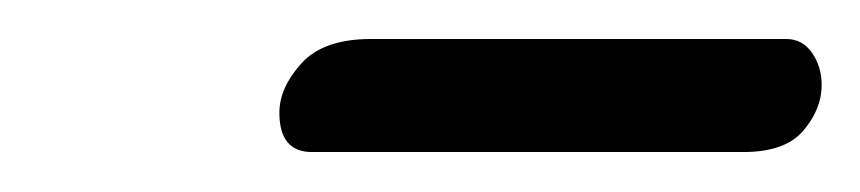

<svg xmlns="http://www.w3.org/2000/svg" viewBox="-20 -538 439 98"><path d="M139.2 -460.4Q122.6 -460.4 122.6 -480.5Q122.6 -493.2 133.8 -505.6Q145 -518.1 169.4 -518.1H381.3Q389.6 -518.1 394.5 -511Q399.4 -503.9 399.4 -494.6Q399.4 -482.4 390.1 -471.4Q380.9 -460.4 359.4 -460.4Z"/></svg>

Font: Damion
Style: Regular
Weight: 400
Designer: Vernon Adams
Foundry: Vernon Adams
Version: Version 1.100; ttfautohint (v1.8.4.7-5d5b)